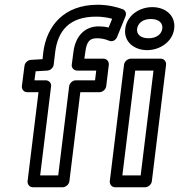

<svg xmlns="http://www.w3.org/2000/svg" viewBox="-20 -763 754 808"><path d="M206 -491 212 -542C223 -633 271 -693 385 -693C410 -693 434 -689 452 -684L437 -647C422 -651 409 -652 395 -652C336 -652 297 -610 289 -544L282 -491C280 -476 293 -466 304 -466H385L380 -425H299C284 -425 272 -411 271 -400L225 -25H149L195 -400C197 -415 184 -425 173 -425H125L130 -463L180 -466C194 -467 205 -480 206 -491ZM159 -514 109 -511C98 -510 85 -500 83 -486L72 -400C71 -389 79 -375 94 -375H142L96 0C95 11 103 25 118 25H244C255 25 270 15 272 0L318 -375H399C410 -375 425 -385 427 -400L438 -491C439 -502 431 -516 416 -516H335L339 -544C345 -592 360 -602 389 -602C404 -602 422 -599 438 -592C457 -584 469 -598 473 -608L508 -694C513 -706 509 -719 497 -724C471 -734 433 -743 391 -743C250 -743 176 -655 162 -542ZM605 -602C569 -602 554 -621 557 -642C560 -664 579 -683 615 -683C651 -683 666 -664 663 -642C660 -621 641 -602 605 -602ZM599 -552C653 -552 706 -587 713 -642C720 -698 676 -733 621 -733C566 -733 514 -698 507 -642C500 -587 545 -552 599 -552ZM495 -25 549 -466H626L572 -25ZM442 0C441 11 449 25 464 25H591C602 25 617 15 619 0L679 -491C680 -502 672 -516 657 -516H530C519 -516 504 -506 502 -491Z"/></svg>

Font: Falling Sky
Style: ExtOuObl
Weight: 400
Designer: Paul D. Hunt
Foundry: Adobe Systems Incorporated
Version: Version 1.02